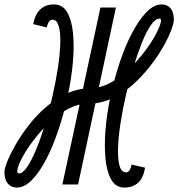

<svg xmlns="http://www.w3.org/2000/svg" viewBox="-84 -834 806 868"><path d="M326 -435 312 -365Q269 -365 225.5 -342.5Q182 -320 143.5 -284Q105 -248 73.5 -207.5Q42 -167 22 -131.5Q2 -96 -4 -73Q-10 -50 2 -50Q19 -50 39 -79.5Q59 -109 79.5 -158.5Q100 -208 119 -270Q138 -332 153 -398Q168 -464 177.5 -525.5Q187 -587 188.5 -637Q190 -687 181.5 -716Q173 -745 153 -745Q144 -745 138 -737Q132 -729 127 -710L66 -725Q75 -771 99 -792.5Q123 -814 160 -814Q199 -814 219.5 -779Q240 -744 246 -685Q252 -626 245.5 -552.5Q239 -479 222 -400Q205 -321 180.5 -247.5Q156 -174 125.5 -115Q95 -56 61 -21Q27 14 -8 14Q-33 14 -48.5 -4Q-64 -22 -64 -57Q-64 -72 -50.5 -105.5Q-37 -139 -12.5 -181.5Q12 -224 46.5 -268.5Q81 -313 124.5 -350.5Q168 -388 219 -411.5Q270 -435 326 -435ZM312 -365 326 -435Q370 -436 413 -458.5Q456 -481 494 -517Q532 -553 563.5 -593Q595 -633 615 -669Q635 -705 641.5 -727.5Q648 -750 637 -750Q619 -750 598.5 -721Q578 -692 558 -642Q538 -592 519 -530.5Q500 -469 485 -403Q470 -337 460.5 -275Q451 -213 449.5 -163.5Q448 -114 456.5 -84.5Q465 -55 486 -55Q495 -55 501 -63.5Q507 -72 511 -90L572 -76Q564 -29 540 -7.5Q516 14 478 14Q440 14 419.5 -21Q399 -56 393 -115Q387 -174 393 -247.5Q399 -321 416 -400Q433 -479 457.5 -552.5Q482 -626 513 -685Q544 -744 578 -779Q612 -814 647 -814Q672 -814 687 -796.5Q702 -779 702 -744Q702 -729 689 -695Q676 -661 651.5 -618.5Q627 -576 592 -531.5Q557 -487 514 -449Q471 -411 420 -388Q369 -365 312 -365ZM198 0 370 -800H440L269 0Z"/></svg>

Font: Victor Mono
Style: Italic
Weight: 400
Italic angle: -12°
Monospace: yes
Designer: Rune Bjørnerås
Version: Version 1.561;gftools[0.9.30]